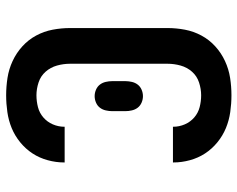

<svg xmlns="http://www.w3.org/2000/svg" viewBox="-96 -688 791 640"><g transform="rotate(-90 300.0 -367.5)"><path d="M303 8Q275 8 247 4Q219 0 193.5 -10.5Q168 -21 146 -39Q124 -57 109 -80Q94 -103 86.5 -130.5Q79 -158 79 -185Q79 -186 79 -186Q79 -186 79 -187H198Q198 -186 198 -186Q198 -186 198 -186Q198 -166 206 -147.5Q214 -129 229 -116Q244 -103 263.5 -98Q283 -93 303 -93Q324 -93 345.5 -100Q367 -107 381.5 -123.5Q396 -140 402 -161.5Q408 -183 408 -205V-530Q408 -552 402 -573.5Q396 -595 381.5 -611.5Q367 -628 345.5 -635Q324 -642 303 -642Q283 -642 263.5 -637Q244 -632 229 -619Q214 -606 206 -587.5Q198 -569 198 -549Q198 -549 198 -549Q198 -549 198 -548H79Q79 -549 79 -549Q79 -549 79 -550Q79 -577 86.5 -604.5Q94 -632 109 -655Q124 -678 146 -696Q168 -714 193.5 -724.5Q219 -735 247 -739Q275 -743 303 -743Q332 -743 361 -738.5Q390 -734 417 -721.5Q444 -709 466 -689Q488 -669 502 -643Q516 -617 521.5 -588Q527 -559 527 -530V-205Q527 -176 521.5 -147Q516 -118 502 -92Q488 -66 466 -46Q444 -26 417 -13.5Q390 -1 361 3.5Q332 8 303 8ZM300 -287Q289 -287 278.5 -291.5Q268 -296 261.5 -304.5Q255 -313 252.5 -324Q250 -335 250 -345V-390Q250 -400 252.5 -411Q255 -422 261.5 -430.5Q268 -439 278.5 -443.5Q289 -448 300 -448Q311 -448 321.5 -443.5Q332 -439 338.5 -430.5Q345 -422 347.5 -411Q350 -400 350 -390V-345Q350 -335 347.5 -324Q345 -313 338.5 -304.5Q332 -296 321.5 -291.5Q311 -287 300 -287Z"/></g></svg>

Font: Iosevka Curly Extended
Style: Bold
Weight: 700
Width: 7
Monospace: yes
Designer: Belleve Invis
Foundry: Belleve Invis
Version: Version 11.1.0; ttfautohint (v1.8.3)